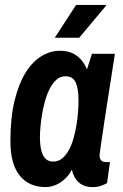

<svg xmlns="http://www.w3.org/2000/svg" viewBox="-20 -743 496 775"><path d="M407.2 -723.1 408.2 -720.2 299.8 -590.8H201.2L287.1 -723.1ZM221.2 -538.1Q262.7 -538.1 289.8 -518.1Q316.9 -498 331.1 -462.9L351.1 -525.9H443.8Q426.3 -414.1 412.6 -325.7Q406.7 -287.6 401.1 -251.2Q395.5 -214.8 391.4 -185.5Q387.2 -156.2 384.5 -137.7Q381.8 -119.1 381.8 -117.2Q381.8 -102.1 388.7 -95.5Q395.5 -88.9 405.8 -88.9H423.8L412.1 -3.9Q402.8 1.5 388.4 6.8Q374 12.2 353 12.2Q319.8 12.2 298.6 -6.3Q277.3 -24.9 270 -58.1Q260.3 -39.6 247.6 -26.4Q234.9 -13.2 220.9 -4.6Q207 3.9 192.4 8.1Q177.7 12.2 164.1 12.2Q97.2 12.2 59.6 -34.2Q22 -80.6 22 -173.8Q22 -269 39.1 -337.9Q56.2 -406.7 84.2 -451.2Q112.3 -495.6 148.2 -516.8Q184.1 -538.1 221.2 -538.1ZM194.8 -90.8Q215.8 -90.8 231.4 -104Q247.1 -117.2 258.5 -138.4Q270 -159.7 277.3 -186.5Q284.7 -213.4 289.1 -240.7Q293.5 -268.1 295.2 -293.7Q296.9 -319.3 296.9 -337.9Q296.9 -383.8 285.9 -409.4Q274.9 -435.1 244.1 -435.1Q223.1 -435.1 207.5 -420.9Q191.9 -406.7 180.4 -384.3Q168.9 -361.8 161.4 -334.2Q153.8 -306.6 149.4 -279.3Q145 -252 143.1 -228.3Q141.1 -204.6 141.1 -189.9Q141.1 -141.6 153.8 -116.2Q166.5 -90.8 194.8 -90.8Z"/></svg>

Font: Archivo Narrow
Style: Bold Italic
Weight: 700
Italic angle: -8°
Designer: Hector Gatti
Foundry: Hector Gatti
Version: 1.002; ttfautohint (v0.8)